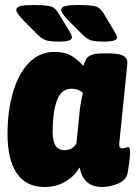

<svg xmlns="http://www.w3.org/2000/svg" viewBox="-20 -738 545 766"><path d="M157 8Q85 8 47.5 -46Q10 -100 10 -204Q10 -294 31.5 -368.5Q53 -443 95 -487Q137 -531 197 -531Q243 -531 271 -511.5Q299 -492 312 -475Q318 -492 324.5 -503Q331 -514 346.5 -519.5Q362 -525 392 -525H417Q457 -525 473.5 -514.5Q490 -504 488 -483L456 -168Q453 -146 469 -146Q476 -146 481.5 -148.5Q487 -151 492 -151Q495 -151 497 -146.5Q499 -142 499 -129Q499 -116 495.5 -89.5Q492 -63 489 -47Q483 -19 451 -5.5Q419 8 388 8Q312 8 298 -70Q276 -34 240 -13Q204 8 157 8ZM238 -139Q269 -139 285 -166L299 -305Q301 -319 304 -336Q307 -353 311 -367Q306 -373 293.5 -378.5Q281 -384 265 -384Q224 -384 207 -337Q190 -290 190 -212Q190 -177 201 -158Q212 -139 238 -139ZM395 -572Q356 -572 340.5 -578Q325 -584 307 -602L254 -655Q224 -686 224 -699Q224 -710 242 -714Q260 -718 290 -718Q327 -718 346 -715.5Q365 -713 374.5 -706Q384 -699 392 -687L435 -615Q447 -597 447 -589Q447 -572 395 -572ZM215 -572Q177 -572 161.5 -578Q146 -584 128 -602L75 -655Q45 -686 45 -699Q45 -710 62.5 -714Q80 -718 110 -718Q147 -718 166.5 -715.5Q186 -713 195.5 -706Q205 -699 212 -687L256 -615Q267 -597 267 -589Q267 -572 215 -572Z"/></svg>

Font: Asap Semi Condensed Semi Condensed Black
Style: Italic
Weight: 900
Width: 4
Italic angle: -6°
Designer: Pablo Cosgaya
Foundry: Omnibus-Type
Version: Version 3.001; ttfautohint (v1.8.4.7-5d5b)